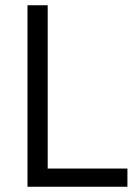

<svg xmlns="http://www.w3.org/2000/svg" viewBox="-20 -712 519 732"><path d="M84.8 0V-692H161.8V-69.4H465.8V0Z"/></svg>

Font: Titillium Web
Style: Bold
Weight: 700
Designer: Mohamed Gaber, Accademia di Belle Arti di Urbino
Foundry: Kief Type Foundry, Accademia di Belle Arti di Urbino
Version: Version 3.000